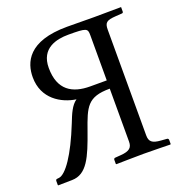

<svg xmlns="http://www.w3.org/2000/svg" viewBox="-120 -748 800 852"><g transform="rotate(-20 280.5 -322.0)"><path d="M373 -323V-73C373 -45 360 -32 318 -29L292 -27C287 -27 284 -24 284 -19V0L286 2C286 2 379 0 415 0C454 0 541 2 541 2L543 0V-19C543 -24 539 -27 535 -27L508 -29C467 -32 454 -43 454 -73V-572C454 -606 465 -613 507 -616L537 -618C542 -618 544 -621 544 -625V-646C544 -646 447 -645 416 -645C383 -645 324 -646 289 -646C103 -646 69 -556 69 -487C69 -385 150 -339 218 -329C192 -311 178 -277 162 -236C109 -103 58 -32 26 -28L17 -27C13 -27 10 -24 10 -19V0L11 2L77 1C148 0 177 -70 216 -180C252 -282 267 -323 373 -323ZM373 -575V-362H295C212 -362 150 -396 150 -502C150 -595 226 -611 282 -611C369 -611 373 -608 373 -575Z"/></g></svg>

Font: Linux Libertine O C
Style: Regular
Weight: 400
Designer: Philipp H. Poll
Foundry: Philipp H. Poll
Version: Version 4.0.3